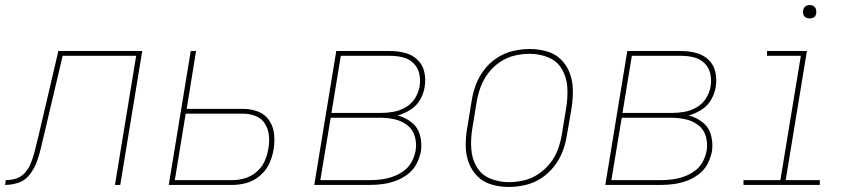

<svg xmlns="http://www.w3.org/2000/svg" viewBox="-52 -732 3384 760"><path d="M-32 0Q-5 0 21.5 -9Q48 -18 66 -41.5Q84 -65 93.5 -91Q103 -117 109.5 -144Q116 -171 122 -197L196 -511H487L403 0H424L511 -530H179L102 -201Q97 -182 92.5 -162Q88 -142 82.5 -122.5Q77 -103 69 -83.5Q61 -64 46 -47.5Q31 -31 11 -25Q-9 -19 -29 -19Z M616 0H868Q896 0 924.5 -8Q953 -16 977 -36.5Q1001 -57 1013.5 -84Q1026 -111 1031 -140Q1036 -170 1033 -200.5Q1030 -231 1013.5 -255.5Q997 -280 969 -290.5Q941 -301 911 -301H687L724 -530H703ZM640 -19 683 -282H910Q937 -282 960.5 -272.5Q984 -263 997 -242Q1010 -221 1012.5 -195Q1015 -169 1010 -142Q1006 -118 995.5 -94Q985 -70 964 -52Q943 -34 918 -26.5Q893 -19 868 -19Z M1192 0H1413Q1438 0 1463.5 -3.5Q1489 -7 1514 -16Q1539 -25 1561.5 -42Q1584 -59 1596.5 -83Q1609 -107 1614 -132Q1619 -165 1610.5 -196.5Q1602 -228 1577.5 -247.5Q1553 -267 1522 -275Q1548 -282 1572.5 -297.5Q1597 -313 1611 -337.5Q1625 -362 1629 -388Q1634 -418 1627.5 -447Q1621 -476 1600.5 -495.5Q1580 -515 1551.5 -522.5Q1523 -530 1493 -530H1279ZM1260 -285 1297 -511H1493Q1519 -511 1543 -505Q1567 -499 1584.5 -482Q1602 -465 1607.5 -440.5Q1613 -416 1609 -391Q1605 -366 1591 -343.5Q1577 -321 1554 -307.5Q1531 -294 1506 -289.5Q1481 -285 1457 -285ZM1216 -19 1257 -266H1452Q1481 -266 1509 -260Q1537 -254 1559.5 -237Q1582 -220 1590 -192Q1598 -164 1593 -135Q1589 -113 1577.5 -91.5Q1566 -70 1546 -55.5Q1526 -41 1503.5 -33Q1481 -25 1458 -22Q1435 -19 1412 -19Z M1961 8H1962Q1994 8 2027 0.5Q2060 -7 2089.5 -26Q2119 -45 2141 -73Q2163 -101 2175 -132.5Q2187 -164 2192 -197L2211 -307Q2216 -342 2215.5 -376.5Q2215 -411 2203.5 -442Q2192 -473 2169 -496Q2146 -519 2113 -528.5Q2080 -538 2046 -538H2045Q2013 -538 1980 -530.5Q1947 -523 1917 -504Q1887 -485 1865.5 -457Q1844 -429 1832 -397.5Q1820 -366 1815 -333L1797 -223Q1791 -189 1791.5 -154Q1792 -119 1803.5 -88Q1815 -57 1838 -34Q1861 -11 1894 -1.5Q1927 8 1961 8ZM1962 -11Q1923 -11 1888 -25.5Q1853 -40 1834.5 -72Q1816 -104 1813.5 -142.5Q1811 -181 1817 -220L1835 -330Q1840 -360 1851 -389Q1862 -418 1881.5 -443.5Q1901 -469 1928 -487Q1955 -505 1985 -512Q2015 -519 2045 -519Q2084 -519 2119 -504.5Q2154 -490 2172.5 -458Q2191 -426 2193.5 -387.5Q2196 -349 2190 -310L2172 -200Q2167 -170 2156.5 -141Q2146 -112 2126 -86.5Q2106 -61 2079 -43Q2052 -25 2022 -18Q1992 -11 1962 -11Z M2344 0H2565Q2590 0 2615.5 -3.5Q2641 -7 2666 -16Q2691 -25 2713.5 -42Q2736 -59 2748.5 -83Q2761 -107 2766 -132Q2771 -165 2762.5 -196.5Q2754 -228 2729.5 -247.5Q2705 -267 2674 -275Q2700 -282 2724.5 -297.5Q2749 -313 2763 -337.5Q2777 -362 2781 -388Q2786 -418 2779.5 -447Q2773 -476 2752.5 -495.5Q2732 -515 2703.5 -522.5Q2675 -530 2645 -530H2431ZM2412 -285 2449 -511H2645Q2671 -511 2695 -505Q2719 -499 2736.5 -482Q2754 -465 2759.5 -440.5Q2765 -416 2761 -391Q2757 -366 2743 -343.5Q2729 -321 2706 -307.5Q2683 -294 2658 -289.5Q2633 -285 2609 -285ZM2368 -19 2409 -266H2604Q2633 -266 2661 -260Q2689 -254 2711.5 -237Q2734 -220 2742 -192Q2750 -164 2745 -135Q2741 -113 2729.5 -91.5Q2718 -70 2698 -55.5Q2678 -41 2655.5 -33Q2633 -25 2610 -22Q2587 -19 2564 -19Z M2891 0H3193V-19H3058L3142 -530H2984V-511H3118L3037 -19H2891ZM3153 -659Q3159 -659 3165 -661Q3171 -663 3174.5 -668Q3178 -673 3179 -679Q3180 -687 3178 -695Q3176 -703 3169 -707.5Q3162 -712 3153 -712Q3147 -712 3141.5 -710Q3136 -708 3132 -702.5Q3128 -697 3127 -692Q3126 -683 3128 -675Q3130 -667 3137.5 -663Q3145 -659 3153 -659Z"/></svg>

Font: Iosevka Sparkle Thin Oblique
Style: Regular
Weight: 100
Italic angle: -9°
Designer: Belleve Invis
Foundry: Belleve Invis
Version: Version 4.5.0; ttfautohint (v1.8.3)